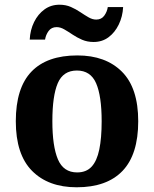

<svg xmlns="http://www.w3.org/2000/svg" viewBox="-20 -784 653 814"><path d="M305 10Q185 10 116 -59.5Q47 -129 47 -270Q47 -411 113 -480Q179 -549 308 -549Q428 -549 497 -480Q566 -411 566 -270Q566 -129 499.5 -59.5Q433 10 305 10ZM307 -53Q346 -53 368.5 -77.5Q391 -102 401 -150.5Q411 -199 411 -270Q411 -377 387.5 -431Q364 -485 306 -485Q248 -485 225 -431.5Q202 -378 202 -270Q202 -164 225.5 -108.5Q249 -53 307 -53ZM377 -606Q350 -606 328 -615.5Q306 -625 287.5 -637.5Q269 -650 252.5 -659.5Q236 -669 220 -669Q198 -669 186 -652.5Q174 -636 171 -616H106Q108 -657 124.5 -690.5Q141 -724 168.5 -744Q196 -764 232 -764Q259 -764 280.5 -754.5Q302 -745 320.5 -732.5Q339 -720 355.5 -710.5Q372 -701 388 -701Q410 -701 422 -717.5Q434 -734 437 -754H502Q500 -714 483.5 -680Q467 -646 440 -626Q413 -606 377 -606Z"/></svg>

Font: Noto Serif Tamil
Style: Bold
Weight: 700
Designer: Indian Type Foundry, Tom Grace, and the Monotype Design Team
Foundry: Monotype Imaging Inc.
Version: Version 2.003